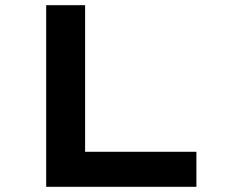

<svg xmlns="http://www.w3.org/2000/svg" viewBox="-20 -720 885 740"><path d="M158 0V-700H308V-135H737V0Z"/></svg>

Font: Lexend Tera SemiBold
Style: Regular
Weight: 600
Version: Version 1.007